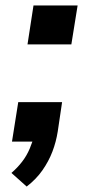

<svg xmlns="http://www.w3.org/2000/svg" viewBox="-20 -520 329 705"><path d="M78 165 22 115Q44 96 61 74Q78 52 89 26Q100 0 106 -24L130 0H24L47 -145H208L192 -37Q186 1 172.5 36.5Q159 72 136 105Q113 138 78 165ZM81 -357 103 -500H265L242 -357Z"/></svg>

Font: Nunito Sans 7pt
Style: Bold Italic
Weight: 700
Italic angle: -9°
Version: Version 3.101;gftools[0.9.27]